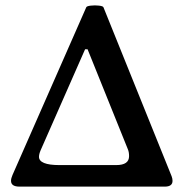

<svg xmlns="http://www.w3.org/2000/svg" viewBox="-20 -694 683 714"><path d="M21 -21.5Q21 -30.8 26.4 -43L300.8 -667Q302.7 -671.4 317.9 -673.1Q333 -674.8 347.9 -673.1Q362.8 -671.4 364.7 -667L618.2 -38.6Q621.6 -29.8 621.6 -21.5Q621.6 0 592.8 0H52.7Q21 0 21 -21.5ZM460 -113.3Q460 -128.4 455.6 -138.7L305.7 -510.7H296.4L131.3 -135.7Q125 -121.1 125 -110.8Q125 -95.7 144 -87.9Q163.1 -80.1 200.7 -80.1H412.1Q460 -80.1 460 -113.3Z"/></svg>

Font: Junicode Two Beta VF
Style: Regular
Weight: 400
Designer: Peter S. Baker
Foundry: Briery Creek Software
Version: Version 1.031 beta; ttfautohint (v1.8.1.43-b0c9)